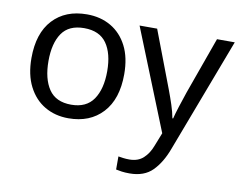

<svg xmlns="http://www.w3.org/2000/svg" viewBox="-83 -658 1261 1011"><g transform="rotate(10 547.5 -153.0)"><path d="M551 -269Q551 -136 483.5 -63Q416 10 301 10Q230 10 174.5 -22.5Q119 -55 87 -117.5Q55 -180 55 -269Q55 -402 122 -474Q189 -546 304 -546Q377 -546 432.5 -513.5Q488 -481 519.5 -419.5Q551 -358 551 -269ZM146 -269Q146 -174 183.5 -118.5Q221 -63 303 -63Q384 -63 422 -118.5Q460 -174 460 -269Q460 -364 422 -418Q384 -472 302 -472Q220 -472 183 -418Q146 -364 146 -269ZM586 -536H680L796 -231Q811 -191 823 -154.5Q835 -118 841 -85H845Q851 -110 864 -150.5Q877 -191 891 -232L1000 -536H1095L864 74Q836 150 791.5 195Q747 240 669 240Q645 240 627 237.5Q609 235 596 232V162Q607 164 622.5 166Q638 168 655 168Q701 168 729.5 142Q758 116 774 73L802 2Z"/></g></svg>

Font: Noto IKEA Arabic
Style: Regular
Weight: 400
Designer: Monotype Design Team
Foundry: Monotype Imaging Inc.
Version: Version 1.200